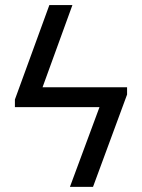

<svg xmlns="http://www.w3.org/2000/svg" viewBox="-20 -727 552 747"><path d="M406.8 -310.1H103.6V-387.4H406.8ZM117.4 -310.1H38V-339.8L172 -707.2H261.7ZM341.9 0H252.1L395.7 -387.4H474.4V-359.1Z"/></svg>

Font: Pretendard Variable
Style: Regular
Weight: 400
Designer: Base glyphs from Inter by Rasmus Andersson; Hangul glyphs from Noto Sans CJK(Source Han Sans) by Jang Soo-young and Kang
Foundry: Kil Hyung-jin
Version: Version 1.100;FEAKit 1.0